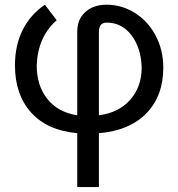

<svg xmlns="http://www.w3.org/2000/svg" viewBox="-20 -548 745 802"><path d="M302.7 8.3Q177.7 -2.9 110.1 -77.9Q42.5 -152.8 42.5 -275.4Q42.5 -357.4 74 -421.6Q105.5 -485.8 167.5 -528.3L216.8 -463.4Q138.2 -395 133.3 -275.4Q133.3 -190.9 177.5 -135Q221.7 -79.1 302.7 -66.4V-416Q302.7 -467.3 336.4 -497.8Q370.1 -528.3 425.3 -528.3Q488.8 -528.3 543.7 -493.9Q598.6 -459.5 630.4 -398.9Q662.1 -338.4 662.1 -265.6Q662.1 -147 591.3 -74.5Q520.5 -2 393.1 8.3V233.4H302.7ZM393.1 -66.4Q476.1 -77.1 523.9 -131.3Q571.8 -185.5 571.8 -265.6Q569.3 -348.1 529.1 -400.9Q488.8 -453.6 425.3 -453.6Q393.1 -453.6 393.1 -413.6Z"/></svg>

Font: Roboto
Style: Regular
Weight: 400
Designer: Google
Version: Version 2.001047; 2015